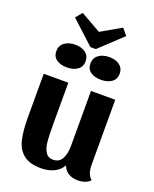

<svg xmlns="http://www.w3.org/2000/svg" viewBox="-171 -1022 910 1138"><g transform="rotate(20 284.0 -453.0)"><path d="M537 -14Q526 0 504.5 7.5Q483 15 461 15Q424 15 399.5 -0.5Q375 -16 365 -45Q346 -11 310.5 5.5Q275 22 231 22Q158 22 119.5 -9Q81 -40 68 -95Q55 -150 55 -236V-510H210V-241Q210 -178 213.5 -139.5Q217 -101 232.5 -75.5Q248 -50 280 -50Q319 -50 336 -82Q353 -114 353 -162V-510H506V-100Q506 -72 513 -51Q520 -30 537 -14ZM261 -753 115 -887 149 -928 277 -855 404 -928 438 -887 295 -753ZM263 -664Q263 -629 237 -610.5Q211 -592 170 -592Q129 -592 104 -610Q79 -628 79 -662Q79 -697 105.5 -716.5Q132 -736 173 -736Q213 -736 238 -717Q263 -698 263 -664ZM478 -664Q478 -629 452 -610.5Q426 -592 385 -592Q344 -592 319 -610Q294 -628 294 -662Q294 -697 320.5 -716.5Q347 -736 388 -736Q428 -736 453 -717Q478 -698 478 -664Z"/></g></svg>

Font: Sansita
Style: Bold
Weight: 700
Designer: Pablo Cosgaya
Foundry: Omnibus-Type
Version: Version 1.006